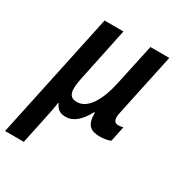

<svg xmlns="http://www.w3.org/2000/svg" viewBox="-220 -667 964 1030"><g transform="rotate(30 262.0 -152.0)"><path d="M-38 238H78L112 78C121 39 130 -9 133 -35H136C150 -6 166 10 206 10C249 10 290 -21 325 -88H330C330 -10 358 10 420 10C439 10 472 4 482 -2L502 -97C495 -94 482 -92 472 -92C449 -92 436 -109 446 -152L529 -542H412L358 -291C332 -167 283 -89 217 -89C163 -89 159 -133 176 -213L245 -542H128Z"/></g></svg>

Font: Noto Sans SemiCondensed SemiBold
Style: Italic
Weight: 600
Width: 4
Italic angle: -12°
Designer: Monotype Design Team
Foundry: Monotype Imaging Inc.
Version: Version 2.013